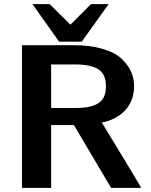

<svg xmlns="http://www.w3.org/2000/svg" viewBox="-20 -915 737 935"><path d="M138 -895H222L323 -795L423 -895H509L378 -712H268ZM87 0V-695H336Q419 -695 480 -677Q541 -659 573 -628Q605 -597 619 -564.5Q633 -532 633 -496Q633 -426 591 -379.5Q549 -333 476 -318Q505 -270 570.5 -162.5Q636 -55 668 0H521L340 -306H229V0ZM229 -389H343Q377 -389 401 -392.5Q425 -396 448.5 -406.5Q472 -417 484 -439Q496 -461 496 -495Q496 -554 459 -577.5Q422 -601 350 -601H229Z"/></svg>

Font: Coval
Style: ExtraBold
Weight: 800
Foundry: Context Ltd
Version: Version 001.000